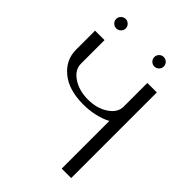

<svg xmlns="http://www.w3.org/2000/svg" viewBox="-262 -1063 1189 1189"><g transform="rotate(45 333.0 -468.0)"><path d="M458 -935.5Q475.6 -935.5 487.8 -923.3Q500 -911.1 500 -893.6Q500 -877 487.8 -864.7Q475.6 -852.5 458 -852.5Q441.4 -852.5 429.2 -864.7Q417 -877 417 -893.6Q417 -911.1 429.2 -923.3Q441.4 -935.5 458 -935.5ZM167 -893.6Q167 -877 154.3 -864.7Q141.6 -852.5 125 -852.5Q108.4 -852.5 95.7 -864.7Q83 -877 83 -893.6Q83 -911.1 95.7 -923.3Q108.4 -935.5 125 -935.5Q141.6 -935.5 154.3 -923.3Q167 -911.1 167 -893.6ZM583 0H500V-417Q418 -375 312.5 -375Q185.5 -375 113.8 -434.6Q42 -494.1 42 -584V-750H125V-543Q125 -490.2 179.7 -453.6Q234.4 -417 312.5 -417Q390.6 -417 445.3 -453.6Q500 -490.2 500 -543V-750H583Z"/></g></svg>

Font: okolaks
Style: Regular
Weight: 500
Version: Version 000.6.0